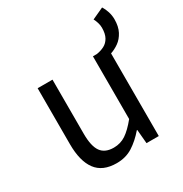

<svg xmlns="http://www.w3.org/2000/svg" viewBox="-175 -876 973 1023"><g transform="rotate(-30 311.5 -365.0)"><path d="M514 -507.9 448.6 -543.4Q475.1 -547.4 496.1 -558.4Q517.1 -569.4 529.7 -591.9Q542.4 -614.4 542.4 -651.4Q542.4 -666.6 537.6 -682.4Q532.9 -698.3 525.6 -711.6L596.9 -744.4Q608.4 -726.2 615.6 -703.5Q622.7 -680.8 622.7 -657.3Q622.7 -612.6 606.7 -582.1Q590.7 -551.7 565.8 -534.1Q540.8 -516.5 514 -507.9ZM250.7 13.4Q164.6 13.4 124.5 -40.9Q84.3 -95.1 84.3 -199.3V-543.4H175.7V-210.3Q175.7 -134.6 199.9 -100.3Q224.2 -66 278.3 -66Q319.9 -66 353 -88.1Q386 -110.1 424.5 -157.6V-543.4H515.9V0H440.4L432.9 -85.3H430.1Q392.1 -40.9 349.5 -13.7Q306.9 13.4 250.7 13.4Z"/></g></svg>

Font: Noto Sans KR Thin
Style: Regular
Weight: 100
Designer: Ryoko NISHIZUKA 西塚涼子 (kana, bopomofo & ideographs); Paul D. Hunt (Latin, Greek & Cyrillic); Sandoll Communications 산돌커뮤니
Foundry: Adobe
Version: Version 2.004-H2;hotconv 1.0.118;makeotfexe 2.5.65603